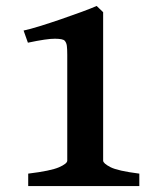

<svg xmlns="http://www.w3.org/2000/svg" viewBox="-20 -628 550 648"><path d="M75.2 0V-42Q151.4 -51.3 179.2 -63.5Q207 -75.7 207 -85.9V-442.9Q207 -462.4 205.6 -473.4Q204.1 -484.4 198.2 -490.7Q192.4 -497.1 165.5 -497.3Q138.7 -497.6 74.2 -483.9L59.6 -524.9Q80.6 -529.3 114.5 -539.8Q148.4 -550.3 186 -563.2Q223.6 -576.2 256.1 -588.1Q288.6 -600.1 306.2 -607.9L328.1 -586.9V-85.9Q328.1 -76.7 352.5 -64Q377 -51.3 450.2 -42V0Z"/></svg>

Font: Namdhinggo ExtraBold
Style: Regular
Weight: 800
Designer: Victor Gaultney
Foundry: SIL International
Version: Version 3.001